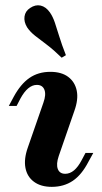

<svg xmlns="http://www.w3.org/2000/svg" viewBox="-20 -704 391 735"><path d="M178.2 11.3Q136.3 11.3 110.1 -8.1Q83.9 -27.4 77.4 -61.3Q71 -95.2 86.3 -138.7L146 -310.5Q157.3 -341.9 150 -360.5Q142.7 -379 121 -379Q104 -379 88.3 -366.1Q72.6 -353.2 58.1 -326.6L43.5 -298.4H13.7L32.3 -333.1Q58.9 -382.3 92.7 -405.6Q126.6 -429 172.6 -429Q215.3 -429 241.1 -409.7Q266.9 -390.3 273.8 -356.9Q280.6 -323.4 264.5 -279L204.8 -106.5Q194.4 -75.8 201.2 -57.3Q208.1 -38.7 229.8 -38.7Q265.3 -38.7 292.7 -91.1L307.3 -118.5H337.1L318.5 -84.7Q292.7 -34.7 258.5 -11.7Q224.2 11.3 178.2 11.3ZM216.1 -483.1Q184.7 -513.7 158.9 -533.1Q133.1 -552.4 114.1 -567.3Q95.2 -582.3 83.9 -599.2Q71 -620.2 73.8 -640.7Q76.6 -661.3 95.2 -673.4Q115.3 -687.1 135.5 -682.7Q155.6 -678.2 171 -656.5Q182.3 -640.3 189.9 -617.7Q197.6 -595.2 206.9 -564.5Q216.1 -533.9 232.3 -492.7Z"/></svg>

Font: Playfair 5pt SemiExpanded Light ExtraBold
Style: Italic
Weight: 800
Italic angle: -15.6°
Version: Version 2.001;gftools[0.9.30]